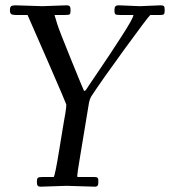

<svg xmlns="http://www.w3.org/2000/svg" viewBox="-20 -692 653 718"><path d="M229 2.9 133.1 6.1Q123.3 6.1 120.6 2Q117.9 -2.2 117.9 -12.7Q117.9 -23.2 121.3 -26.6Q124.8 -30 137 -30H180.9Q186 -36.6 200.7 -126.6Q215.3 -216.6 218 -231.9Q220.7 -247.3 224.4 -268.4Q228 -289.6 228 -301Q228 -303.7 160.9 -458Q93.8 -612.3 83 -636H38.1Q27.3 -636 22.2 -639.2Q17.1 -642.3 17.1 -654.1Q17.1 -665.8 22 -668.9Q26.9 -672.1 38.1 -672.1L138.9 -668.9L228 -672.1Q238.3 -672.1 241.1 -668.1Q243.9 -664.1 243.9 -652.5Q243.9 -640.9 240.4 -638.4Q236.8 -636 224.1 -636H184.1Q184.1 -635 185.3 -631.2Q186.5 -627.4 193.6 -603.6Q200.7 -579.8 246.5 -467.5Q292.2 -355.2 293.8 -353.1Q295.4 -351.1 297.9 -352.5Q301 -354.7 304.3 -360Q307.6 -365.2 312.5 -372.7Q317.4 -380.1 343.3 -418.2Q369.1 -456.3 389.4 -486.7Q409.7 -517.1 431.6 -551.3Q479 -624.3 479 -636H429Q416 -636 412 -638.4Q408 -640.9 408 -652.3Q408 -663.8 411.3 -668Q414.6 -672.1 425 -672.1L502.9 -668.9L580.1 -672.1Q590.1 -672.1 593 -668.9Q595.9 -665.8 595.9 -653.8Q595.9 -641.8 592.9 -638.9Q589.8 -636 580.1 -636H542Q529.8 -623.8 444.8 -507.1Q359.9 -390.4 321 -331.1Q315.7 -321.3 313 -309.1L279.1 -104Q269 -43.2 269 -36.6Q269 -30 270 -30H334Q342.5 -30 345.2 -26.6Q347.9 -23.2 347.9 -12.7Q347.9 -2.2 345.2 2Q342.5 6.1 334 6.1Z"/></svg>

Font: Fanwood Text
Style: Italic
Weight: 400
Italic angle: -9°
Version: Version 1.101